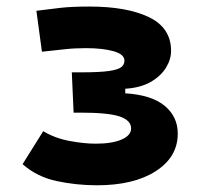

<svg xmlns="http://www.w3.org/2000/svg" viewBox="-20 -547 626 577"><path d="M271.5 9.8Q209.5 9.8 150.1 -2.9Q90.8 -15.6 47.9 -53.7L109.9 -152.8Q144.5 -131.8 188.5 -123.5Q232.4 -115.2 267.6 -115.2Q316.9 -115.2 345.5 -127.7Q374 -140.1 374 -161.1Q374 -185.1 340.1 -196.8Q306.2 -208.5 221.7 -208.5H201.2L195.8 -329.6H223.1Q279.8 -329.6 307.9 -333.7Q335.9 -337.9 345 -345.7Q354 -353.5 354 -364.7Q354 -383.8 321.3 -393.1Q288.6 -402.3 238.3 -402.3Q204.1 -402.3 176.8 -399.2Q149.4 -396 106 -391.6L89.4 -514.6Q127.4 -519.5 161.4 -523.4Q195.3 -527.3 249 -527.3Q361.3 -527.3 427.7 -495.4Q494.1 -463.4 494.1 -394Q494.1 -368.2 478.5 -343Q462.9 -317.9 432.4 -300.5Q401.9 -283.2 356.4 -280.3V-266.6Q435.5 -261.7 474.9 -229Q514.2 -196.3 514.2 -145.5Q514.2 -75.2 448.2 -32.7Q382.3 9.8 271.5 9.8Z"/></svg>

Font: Caskaydia Cove
Style: Bold
Weight: 700
Monospace: yes
Designer: Aaron Bell
Foundry: Saja Typeworks
Version: Version 4.300; ttfautohint (v1.8.3)